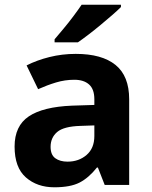

<svg xmlns="http://www.w3.org/2000/svg" viewBox="-20 -786 644 816"><path d="M286 -337 381 -340V-364Q381 -407 358.5 -427Q336 -447 296 -447Q256 -447 218 -435.5Q180 -424 142 -407L93 -508Q136 -530 190 -543.5Q244 -557 302 -557Q413 -557 471 -510Q529 -463 529 -364V0H425L396 -74H392Q357 -30 318 -10Q279 10 211 10Q138 10 90 -32Q42 -74 42 -163Q42 -251 102.5 -291.5Q163 -332 286 -337ZM195 -162Q195 -128 215 -113.5Q235 -99 267 -99Q315 -99 348 -127.5Q381 -156 381 -208V-253L323 -251Q251 -249 223 -225Q195 -201 195 -162ZM494 -766V-756Q480 -742 457 -722Q434 -702 407.5 -680Q381 -658 355.5 -638.5Q330 -619 311 -606H212V-619Q228 -638 249.5 -663.5Q271 -689 291.5 -716.5Q312 -744 327 -766Z"/></svg>

Font: BC Sans
Style: Bold
Weight: 700
Designer: Monotype Design Team
Province of B.C.
Foundry: Monotype Imaging Inc.
Version: Version 2.000;GOOG;noto-source:20170915:90ef993387c0